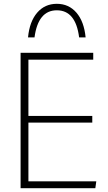

<svg xmlns="http://www.w3.org/2000/svg" viewBox="-20 -987 566 1007"><path d="M469 -674H129V-379H464V-344H129V-36H485L480 0H88V-710H469ZM395 -791Q377 -933 278 -933Q180 -933 161 -791H127Q135 -874 175 -920.5Q215 -967 278 -967Q341 -967 381 -920.5Q421 -874 429 -791Z"/></svg>

Font: Livvic ExtraLight
Style: Regular
Weight: 275
Designer: Jacques Le Bailly, Baron von Fonthausen
Version: Version 1.001; ttfautohint (v1.8.2)